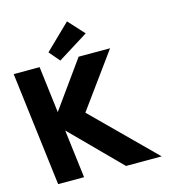

<svg xmlns="http://www.w3.org/2000/svg" viewBox="-156 -1034 1046 1143"><g transform="rotate(-15 366.5 -463.0)"><path d="M207.5 -774 263.2 -708.6 451.1 -825.9 361.7 -923.6ZM698.5 -1.4 326.8 -370.3 568.2 -702.6H374.4L169 -416.2L133.9 -702.6H-25.9L60.2 -1.4H220L183.4 -298.9L478.4 -1.4Z"/></g></svg>

Font: Hussar
Style: BdOpOblOne
Weight: 700
Foundry: Cannot Into Space Fonts
Version: Version 2.00